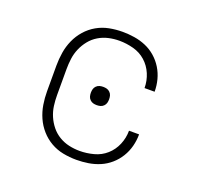

<svg xmlns="http://www.w3.org/2000/svg" viewBox="-101 -650 802 770"><g transform="rotate(20 300.0 -265.0)"><path d="M298 8Q269 8 241 2.5Q213 -3 188.5 -17Q164 -31 145 -52.5Q126 -74 114.5 -100Q103 -126 98.5 -154Q94 -182 94 -210V-320Q94 -348 98.5 -376Q103 -404 114.5 -430Q126 -456 145 -477.5Q164 -499 188.5 -513Q213 -527 241 -532.5Q269 -538 298 -538Q323 -538 348.5 -534Q374 -530 397.5 -520Q421 -510 440.5 -493Q460 -476 473.5 -454Q487 -432 493.5 -407Q500 -382 500 -356H457Q457 -387 445 -415.5Q433 -444 410.5 -464Q388 -484 358 -492Q328 -500 298 -500Q275 -500 252.5 -495Q230 -490 210 -478Q190 -466 175.5 -448Q161 -430 152 -409Q143 -388 140 -365.5Q137 -343 137 -320V-210Q137 -187 140 -164.5Q143 -142 152 -121Q161 -100 175.5 -82Q190 -64 210 -52Q230 -40 252.5 -35Q275 -30 298 -30Q328 -30 358 -38Q388 -46 410.5 -66Q433 -86 445 -114.5Q457 -143 457 -174H500Q500 -148 493.5 -123Q487 -98 473.5 -76Q460 -54 440.5 -37Q421 -20 397.5 -10Q374 0 348.5 4Q323 8 298 8ZM300 -226Q292 -226 284.5 -228Q277 -230 271 -236Q265 -242 263 -249.5Q261 -257 261 -265Q261 -273 263 -280.5Q265 -288 271 -294Q277 -300 284.5 -302Q292 -304 300 -304Q308 -304 315.5 -302Q323 -300 329 -294Q335 -288 337 -280.5Q339 -273 339 -265Q339 -257 337 -249.5Q335 -242 329 -236Q323 -230 315.5 -228Q308 -226 300 -226Z"/></g></svg>

Font: Iosevka Curly Slab XLtEx
Style: Regular
Weight: 200
Width: 7
Monospace: yes
Designer: Belleve Invis
Foundry: Belleve Invis
Version: Version 11.1.0; ttfautohint (v1.8.3)